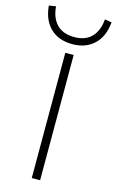

<svg xmlns="http://www.w3.org/2000/svg" viewBox="-178 -990 632 1044"><g transform="rotate(15 138.5 -468.0)"><path d="M115 0V-705H162V0ZM139 -760Q62 -760 15.5 -804.5Q-31 -849 -38 -930L1 -936Q6 -871 41 -835.5Q76 -800 139 -800Q202 -800 236.5 -836Q271 -872 276 -936L315 -930Q308 -849 261 -804.5Q214 -760 139 -760Z"/></g></svg>

Font: Nunito Sans 10pt SemiExpanded ExtraLight
Style: Regular
Weight: 250
Width: 6
Designer: Vernon Adams
Foundry: Vernon Adams
Version: Version 3.101;gftools[0.9.27]